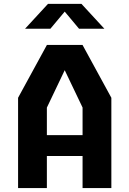

<svg xmlns="http://www.w3.org/2000/svg" viewBox="-20 -959 660 979"><path d="M72.2 -460.5 219.3 -730H400.7L547.8 -460.5V0H401V-410.7L291.2 -640.4H328.8L219 -410.3V0H72.2ZM165.1 -269.8H466.6V-163.7H165.1ZM224.8 -939.4H395.2L512.2 -812.5H383L297.7 -914.5H322.3L237 -812.5H107.8Z"/></svg>

Font: Monaspace Krypton Var
Style: Regular
Weight: 400
Designer: Riley Cran and the Lettermatic Team
Version: Version 1.101 (Monaspace Krypton Var)